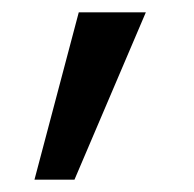

<svg xmlns="http://www.w3.org/2000/svg" viewBox="-20 -150 316 312"><path d="M108 -130H217L101 142H36Z"/></svg>

Font: Albert Sans Medium
Style: Regular
Weight: 500
Designer: Andreas Rasmussen
Foundry: a.Foundry
Version: Version 1.025